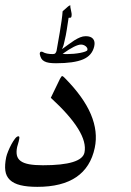

<svg xmlns="http://www.w3.org/2000/svg" viewBox="-62 -767 504 738"><path d="M302.2 -198.7Q270.5 -48.8 81.5 -48.8Q42.5 -48.8 16.6 -55.2Q-9.3 -61.5 -23.9 -75.4Q-38.6 -89.4 -41.5 -111.1Q-44.4 -132.8 -38.1 -163.1Q-36.1 -172.4 -30.5 -186Q-24.9 -199.7 -18.1 -212.4Q-11.2 -225.1 -4.2 -234.1Q2.9 -243.2 8.8 -243.2Q14.2 -243.2 11.7 -231.9Q10.3 -223.6 7.8 -215.8Q5.4 -208 3.9 -202.1Q0 -183.6 2.9 -170.2Q5.9 -156.7 17.3 -148.2Q28.8 -139.6 49.8 -135.7Q70.8 -131.8 103 -131.8Q252.4 -131.8 262.7 -180.7Q278.8 -257.8 133.3 -391.1L168.5 -463.9Q174.3 -474.6 176.8 -474.6Q180.2 -474.6 188 -466.3Q259.3 -394 287.4 -327.4Q315.4 -260.7 302.2 -198.7ZM273.9 -574.7Q274.9 -579.1 272.9 -582.8Q271 -586.4 267.3 -589.4Q263.7 -592.3 259 -594Q254.4 -595.7 249.5 -595.7Q228.5 -595.7 178.7 -560.1Q182.6 -559.6 186.8 -559.3Q190.9 -559.1 196.3 -559.1Q208 -559.1 221.4 -560.3Q234.9 -561.5 246.3 -563.7Q257.8 -565.9 265.6 -568.8Q273.4 -571.8 273.9 -574.7ZM300.3 -589.4Q292.5 -553.7 257.3 -538.8Q222.2 -523.9 153.3 -523.9Q137.7 -523.9 126.7 -525.6Q115.7 -527.3 108.2 -531.5Q100.6 -535.6 96.9 -542Q93.3 -548.3 91.3 -557.1Q90.3 -561 91.3 -563.5Q92.3 -568.4 97.2 -568.4Q100.1 -568.4 103 -566.9Q115.7 -559.1 141.1 -559.1Q147.9 -559.1 150.9 -562.5Q153.8 -565.9 155.3 -571.3Q156.7 -581.1 160.4 -600.3Q164.1 -619.6 167.7 -642.1Q171.4 -664.6 174.6 -686.5Q177.7 -708.5 178.7 -723.6L199.2 -741.7Q204.1 -746.1 208.5 -746.6Q208 -743.2 208.7 -738Q209.5 -732.9 210.9 -727.3Q212.4 -721.7 213.1 -715.8Q213.9 -710 212.9 -704.6Q211.9 -700.2 210.4 -699.5Q209 -698.7 204.1 -698.7H201.7Q197.3 -668 194.6 -652.3Q191.9 -636.7 190.9 -631.3L185.5 -606.9Q184.6 -601.1 182.4 -593.8Q180.2 -586.4 176.3 -578.1Q189.5 -587.4 201.2 -596.2Q212.9 -605 224.1 -612.1Q235.4 -619.1 246.1 -623.5Q256.8 -627.9 267.6 -627.9Q287.1 -627.9 295.7 -617.7Q304.2 -607.4 300.3 -589.4Z"/></svg>

Font: XB Kayhan
Style: Italic
Weight: 400
Italic angle: -12°
Designer: Behnam
Foundry: Irmug
Version: Version 7.300 2009